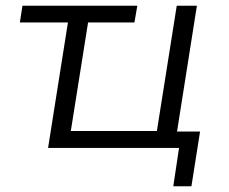

<svg xmlns="http://www.w3.org/2000/svg" viewBox="-20 -514 794 667"><path d="M582 133 602 0H147L216 -436H49L58 -494H457L447 -436H286L226 -59H525L594 -494H664L595 -57H675L645 133Z"/></svg>

Font: Nunito Sans 7pt Light
Style: Italic
Weight: 300
Italic angle: -9°
Designer: Vernon Adams
Foundry: Vernon Adams
Version: Version 3.101;gftools[0.9.27]